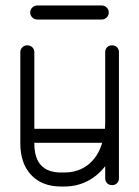

<svg xmlns="http://www.w3.org/2000/svg" viewBox="-20 -674 506 699"><path d="M413 -25Q413 -14 406 -7Q399 0 388 0Q377 0 370 -7Q363 -14 363 -25V-69Q336 -34 298 -14.5Q260 5 214 5H202Q133 5 93.5 -37Q54 -79 54 -152V-484Q54 -495 61.5 -502Q69 -509 79 -509Q90 -509 97.5 -502Q105 -495 105 -484V-205H362Q363 -216 363 -229V-484Q363 -495 370 -502Q377 -509 388 -509Q399 -509 406 -502Q413 -495 413 -484ZM202 -46H214Q265 -46 301 -74.5Q337 -103 352 -154H105V-152Q105 -46 202 -46ZM351 -654Q361 -654 368.5 -646.5Q376 -639 376 -629Q376 -618 368.5 -610.5Q361 -603 351 -603H116Q105 -603 97.5 -610.5Q90 -618 90 -629Q90 -639 97.5 -646.5Q105 -654 116 -654Z"/></svg>

Font: Libertine Sup
Style: Regular
Weight: 400
Designer: Bastien Sozeau
Foundry: NBR — Bastien Sozeau
Version: Version 2.003; ttfautohint (v1.8.4.7-5d5b);gftools[0.9.33]